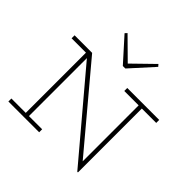

<svg xmlns="http://www.w3.org/2000/svg" viewBox="-238 -1186 1407 1407"><g transform="rotate(45 465.5 -482.5)"><path d="M761 7 176 -686H222L735 -75V-669H768V7ZM40 0V-31H359V0ZM189 -15V-686H222V-15ZM40 -655V-686H222V-655ZM586 -655V-686H917V-655ZM623 -972 637 -956 475 -777H449L288 -956L303 -972L462 -815Z"/></g></svg>

Font: BioRhyme ExtraLight
Style: Regular
Weight: 250
Designer: Aoife Mooney
Foundry: Aoife Mooney Type
Version: Version 1.600;gftools[0.9.33]